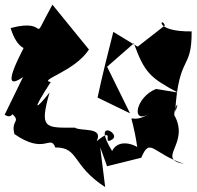

<svg xmlns="http://www.w3.org/2000/svg" viewBox="-78 -752 823 804"><g transform="rotate(-90 333.0 -350.5)"><path d="M362 -108C329 -192 215 -214 256 -140C198 -237 314 -215 113 -186C110 -163 169 -259 102 -292C242 -378 176 -253 151 -291C120 -339 211 -273 143 -357C205 -326 183 -423 200 -448C199 -574 196 -597 347 -554C278 -609 258 -635 391 -549C399 -603 434 -450 527 -389L715 -542C530 -644 664 -542 617 -717C469 -672 548 -580 568 -647C548 -650 330 -782 412 -665L254 -742C223 -695 316 -702 258 -711C222 -672 233 -717 173 -701C84 -573 174 -551 117 -530C118 -430 42 -462 -49 -321L118 -342L38 -313C31 -346 70 -183 74 -170C163 -132 92 -124 48 10C70 -112 131 37 253 -32C290 -31 320 -6 266 -28C511 -13 435 42 603 41C601 -121 669 -86 628 -71L539 -185L601 -287C511 -310 419 -333 326 -353L260 -217L455 -313L553 -201C430 -156 409 -133 347 -17Z"/></g></svg>

Font: Asimov Silicon
Style: Regular
Weight: 400
Designer: Google
Version: Version 2.000980; 2014